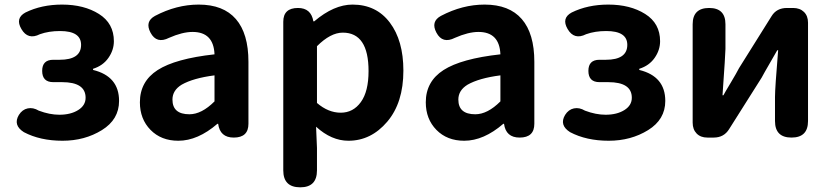

<svg xmlns="http://www.w3.org/2000/svg" viewBox="-20 -594 3586 829"><path d="M494.1 -158.2Q494.1 -78.1 419.9 -32.2Q345.7 13.7 250 13.7Q153.3 13.7 83 -23.4Q35.2 -53.7 61.5 -97.7Q76.2 -121.1 99.6 -126Q123 -130.9 147.5 -116.2Q194.3 -98.6 236.3 -98.6Q285.2 -98.6 317.4 -118.7Q349.6 -138.7 349.6 -171.9Q349.6 -239.3 248 -239.3H210Q162.1 -239.3 162.1 -288.1Q162.1 -335.9 210 -335.9H237.3Q330.1 -335.9 330.1 -400.4Q330.1 -460 239.3 -460Q190.4 -460 152.3 -446.3Q100.6 -419.9 72.3 -468.8Q44.9 -515.6 89.8 -540Q159.2 -574.2 248 -574.2Q342.8 -574.2 407.2 -533.7Q471.7 -493.2 471.7 -416Q471.7 -377.9 448.2 -344.2Q424.8 -310.5 381.8 -296.9V-292Q494.1 -264.6 494.1 -158.2Z M989.3 0Q929.7 0 921.9 -59.6H918.9Q834 13.7 750 13.7Q675.8 13.7 629.9 -33.2Q584 -80.1 584 -152.3Q584 -242.2 660.6 -291.5Q737.3 -340.8 906.2 -359.4Q902.3 -456.1 811.5 -456.1Q767.6 -456.1 710 -430.7Q656.2 -403.3 629.9 -453.1Q604.5 -501 649.4 -525.4Q742.2 -574.2 837.9 -574.2Q944.3 -574.2 998.5 -511.7Q1052.7 -449.2 1052.7 -327.1V-59.6Q1052.7 0 989.3 0ZM764.6 -228.5Q724.6 -204.1 724.6 -164.1Q724.6 -100.6 797.9 -100.6Q850.6 -100.6 906.2 -156.2V-268.6Q814.5 -256.8 764.6 -228.5Z M1266.6 -559.6Q1323.2 -559.6 1333 -502H1336.9Q1421.9 -574.2 1502 -574.2Q1604.5 -574.2 1663.1 -496.6Q1721.7 -418.9 1721.7 -289.1Q1721.7 -150.4 1651.9 -68.4Q1582 13.7 1484.4 13.7Q1411.1 13.7 1344.7 -46.9L1348.6 44.9V141.6Q1348.6 214.8 1276.4 214.8Q1203.1 214.8 1203.1 141.6V-500Q1203.1 -559.6 1266.6 -559.6ZM1348.6 -394.5V-149.4Q1397.5 -107.4 1451.2 -107.4Q1504.9 -107.4 1538.1 -153.3Q1571.3 -199.2 1571.3 -287.1Q1571.3 -453.1 1460 -453.1Q1407.2 -453.1 1348.6 -394.5Z M2223.6 0Q2164.1 0 2156.2 -59.6H2153.3Q2068.4 13.7 1984.4 13.7Q1910.2 13.7 1864.3 -33.2Q1818.4 -80.1 1818.4 -152.3Q1818.4 -242.2 1895 -291.5Q1971.7 -340.8 2140.6 -359.4Q2136.7 -456.1 2045.9 -456.1Q2002 -456.1 1944.3 -430.7Q1890.6 -403.3 1864.3 -453.1Q1838.9 -501 1883.8 -525.4Q1976.6 -574.2 2072.3 -574.2Q2178.7 -574.2 2232.9 -511.7Q2287.1 -449.2 2287.1 -327.1V-59.6Q2287.1 0 2223.6 0ZM1999 -228.5Q1959 -204.1 1959 -164.1Q1959 -100.6 2032.2 -100.6Q2085 -100.6 2140.6 -156.2V-268.6Q2048.8 -256.8 1999 -228.5Z M2852.5 -158.2Q2852.5 -78.1 2778.3 -32.2Q2704.1 13.7 2608.4 13.7Q2511.7 13.7 2441.4 -23.4Q2393.6 -53.7 2419.9 -97.7Q2434.6 -121.1 2458 -126Q2481.4 -130.9 2505.9 -116.2Q2552.7 -98.6 2594.7 -98.6Q2643.6 -98.6 2675.8 -118.7Q2708 -138.7 2708 -171.9Q2708 -239.3 2606.4 -239.3H2568.4Q2520.5 -239.3 2520.5 -288.1Q2520.5 -335.9 2568.4 -335.9H2595.7Q2688.5 -335.9 2688.5 -400.4Q2688.5 -460 2597.7 -460Q2548.8 -460 2510.7 -446.3Q2459 -419.9 2430.7 -468.8Q2403.3 -515.6 2448.2 -540Q2517.6 -574.2 2606.4 -574.2Q2701.2 -574.2 2765.6 -533.7Q2830.1 -493.2 2830.1 -416Q2830.1 -377.9 2806.6 -344.2Q2783.2 -310.5 2740.2 -296.9V-292Q2852.5 -264.6 2852.5 -158.2Z M3468.8 -496.1V-71.3Q3468.8 0 3397.5 0Q3326.2 0 3326.2 -71.3V-175.8Q3326.2 -212.9 3339.8 -377H3335.9Q3330.1 -366.2 3304.2 -321.8Q3278.3 -277.3 3268.6 -258.8L3127.9 -36.1Q3105.5 0 3061.5 0H3034.2Q3004.9 0 2987.8 -17.6Q2970.7 -35.2 2970.7 -64.5V-489.3Q2970.7 -559.6 3042 -559.6Q3112.3 -559.6 3112.3 -489.3V-382.8Q3112.3 -363.3 3099.6 -182.6H3103.5Q3108.4 -192.4 3134.8 -236.3Q3161.1 -280.3 3170.9 -299.8L3311.5 -524.4Q3333 -559.6 3377.9 -559.6H3404.3Q3433.6 -559.6 3451.2 -542.5Q3468.8 -525.4 3468.8 -496.1Z"/></svg>

Font: GenSenMaruGothic TW TTF Bold
Style: Regular
Weight: 700
Version: Version 1.301